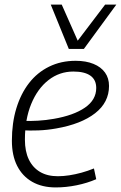

<svg xmlns="http://www.w3.org/2000/svg" viewBox="-20 -810 529 840"><path d="M81 -281Q112 -280 146.5 -282Q181 -284 215 -290Q302 -305 351.5 -339Q401 -373 401 -425Q401 -461 375.5 -479Q350 -497 301 -497Q240 -497 192 -459.5Q144 -422 116.5 -355Q89 -288 89 -199Q89 -148 106 -112.5Q123 -77 155 -58Q187 -39 233 -39Q257 -39 283 -43Q309 -47 336.5 -54.5Q364 -62 391 -73L401 -26Q362 -9 315.5 0.5Q269 10 224 10Q164 10 121 -14.5Q78 -39 55 -84.5Q32 -130 32 -194Q32 -272 51.5 -336Q71 -400 107 -446.5Q143 -493 195 -518.5Q247 -544 311 -544Q356 -544 389 -530.5Q422 -517 439.5 -492.5Q457 -468 457 -434Q457 -362 396 -314.5Q335 -267 226 -248Q187 -241 148 -239.5Q109 -238 76 -240ZM489 -790 347 -596H281L202 -790H250L320 -632L440 -790Z"/></svg>

Font: Georama Light
Style: Italic
Weight: 300
Italic angle: -9°
Designer: Jean-Baptiste Levee
Foundry: Production Type
Version: Version 1.001